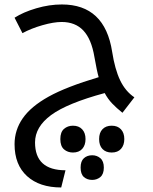

<svg xmlns="http://www.w3.org/2000/svg" viewBox="-20 -515 684 856"><path d="M525.9 -12.2Q499 -33.7 480 -53.7Q460.9 -73.7 446.8 -100.1Q279.3 -54.7 207.8 -2Q136.2 50.8 136.2 120.1Q136.2 244.1 272 244.1L252.9 320.8Q156.2 320.8 100.6 270.3Q44.9 219.7 44.9 127.9Q44.9 64.9 81.5 12.2Q118.2 -40.5 196.8 -84.2Q275.4 -127.9 419.9 -170.9Q412.1 -197.3 400.9 -261.2Q387.7 -340.3 351.8 -378.7Q315.9 -417 254.9 -417Q219.2 -417 168.9 -402.6Q118.7 -388.2 80.1 -367.2L44.9 -436Q83.5 -460.9 141.6 -478Q199.7 -495.1 255.9 -495.1Q447.3 -495.1 480 -284.2Q492.2 -206.1 515.6 -157Q539.1 -107.9 579.1 -81.1ZM391.1 287.1Q368.7 287.1 354 274.2Q339.4 261.2 339.4 231.9Q339.4 203.6 354 190.4Q368.7 177.2 391.1 177.2Q412.1 177.2 427.5 190.4Q442.9 203.6 442.9 231.9Q442.9 261.2 427.5 274.2Q412.1 287.1 391.1 287.1ZM305.2 165Q281.7 165 265.4 150.9Q249 136.7 249 105Q249 73.7 265.4 59.6Q281.7 45.4 305.2 45.4Q331.5 45.4 346.4 61.5Q361.3 77.6 361.3 105Q361.3 132.3 346.7 148.7Q332 165 305.2 165ZM478 165Q452.1 165 437 149.4Q421.9 133.8 421.9 105Q421.9 76.7 437 61Q452.1 45.4 478 45.4Q504.4 45.4 519.3 61.5Q534.2 77.6 534.2 105Q534.2 132.3 519.5 148.7Q504.9 165 478 165Z"/></svg>

Font: Droid Arabic Kufi
Style: Regular
Weight: 400
Designer: Pascal Zoghbi
Foundry: Irfont.ir
Version: Version 1.00 February 28, 2013, initial release